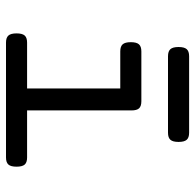

<svg xmlns="http://www.w3.org/2000/svg" viewBox="-25 -625 650 640"><g transform="rotate(90 300.0 -305.0)"><path d="M151.4 -451.2Q134.8 -451.2 127.7 -443.1Q120.6 -435.1 120.6 -416Q120.6 -397 127.7 -388.9Q134.8 -380.9 151.4 -380.9H274.9V-70.3H122.1Q105.5 -70.3 98.4 -62.3Q91.3 -54.2 91.3 -35.2Q91.3 -16.1 98.4 -8.1Q105.5 0 122.1 0H504.9Q521.5 0 528.6 -8.1Q535.6 -16.1 535.6 -35.2Q535.6 -54.2 528.6 -62.3Q521.5 -70.3 504.9 -70.3H348.1V-418Q348.1 -436 341.1 -443.6Q334 -451.2 317.4 -451.2ZM167.5 -610.4Q150.9 -610.4 143.8 -602.3Q136.7 -594.2 136.7 -575.2Q136.7 -556.2 143.8 -548.1Q150.9 -540 167.5 -540H422.4Q439 -540 446 -548.1Q453.1 -556.2 453.1 -575.2Q453.1 -594.2 446 -602.3Q439 -610.4 422.4 -610.4Z"/></g></svg>

Font: Courier Prime Code
Style: Regular
Weight: 400
Designer: Alan Dague-Greene
Foundry: Quote-Unquote Apps
Version: Version 3.18